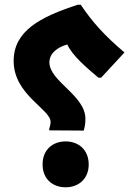

<svg xmlns="http://www.w3.org/2000/svg" viewBox="-20 -782 573 816"><path d="M323 -762H311C150 -710 38 -650 38 -523C38 -379 195 -318 195 -264C195 -251 191 -242 189 -233V-228L336 -227C339 -240 343 -250 343 -277C343 -377 190 -436 190 -517C190 -555 223 -581 266 -593C288 -545 346 -496 398 -452H410L509 -559C423 -632 373 -688 323 -762ZM259 -181C204 -181 161 -146 161 -83C161 -21 204 14 259 14C313 14 357 -21 357 -83C357 -146 313 -181 259 -181Z"/></svg>

Font: Kufam Arabic Latin Roman Bold
Style: Regular
Weight: 700
Designer: Wael Morcos & Artur Schmal
Version: Version 1.200;PS 001.200;hotconv 1.0.88;makeotf.lib2.5.64775